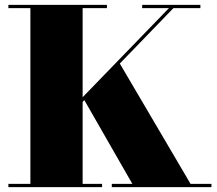

<svg xmlns="http://www.w3.org/2000/svg" viewBox="-20 -770 894 790"><path d="M14.5 -13.5V0H400V-13.5H320V-350.5L327 -358L524.5 -13.5H440V0H850V-13.5H764L473 -508.5L693.5 -736.5H804.5V-750H565V-736.5H675L320 -370V-736.5H420V-750H14.5V-736.5H105V-13.5Z"/></svg>

Font: Bodoni* 16pt Fatface
Style: Regular
Weight: 900
Version: Version 2.3